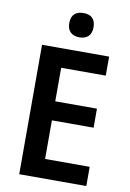

<svg xmlns="http://www.w3.org/2000/svg" viewBox="-99 -983 706 1043"><g transform="rotate(10 253.5 -461.5)"><path d="M276 -923C235 -923 208 -904 208 -856C208 -809 236 -789 276 -789C314 -789 342 -809 342 -856C342 -904 315 -923 276 -923ZM453 0V-106H207V-319H437V-424H207V-609H453V-714H83V0Z"/></g></svg>

Font: Noto Sans Ethiopic SemiCondensed SemiBold
Style: Regular
Weight: 600
Width: 4
Designer: Monotype Design Team
Foundry: Monotype Imaging Inc.
Version: Version 2.102